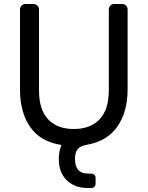

<svg xmlns="http://www.w3.org/2000/svg" viewBox="-20 -720 738 960"><path d="M618 -673V-273Q618 -161 567 -87.5Q516 -14 414 4Q383 9 369 25Q355 41 355 74Q355 112 371.5 130Q388 148 421 148H436Q446 148 452 154Q458 160 458 170V198Q458 208 452 214Q446 220 436 220H417Q354 220 314 181.5Q274 143 274 74Q274 38 287 5Q181 -12 130.5 -85.5Q80 -159 80 -273V-673Q80 -684 88 -692Q96 -700 107 -700H148Q159 -700 167 -692Q175 -684 175 -673V-268Q175 -172 220.5 -123.5Q266 -75 349 -75Q432 -75 478 -123.5Q524 -172 524 -268V-673Q524 -684 532 -692Q540 -700 551 -700H591Q602 -700 610 -692Q618 -684 618 -673Z"/></svg>

Font: Contemporary
Style: Regular
Weight: 400
Designer: Victor Tran
Foundry: Victor Tran
Version: Version 1.100